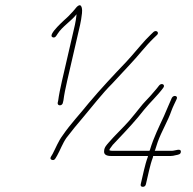

<svg xmlns="http://www.w3.org/2000/svg" viewBox="-20 -694 743 741"><path d="M180.3 -77C186.1 -75 190.8 -77 194.2 -83L200.7 -94C212.4 -114.7 221.5 -140.8 236.4 -162C257.1 -189.4 278.1 -214.5 300.6 -241C336.9 -283.7 373.8 -332.5 412.7 -371C430.8 -390.9 463.6 -426.3 480.5 -444C512.4 -477.3 540.5 -515.2 573.3 -547L584.8 -558C596.7 -567.6 583.9 -580 572.8 -571L561.3 -560C534.6 -534.6 512.3 -505.4 487.2 -477.5L467 -455C418.6 -404.4 368.5 -351 322.3 -296C288.8 -253.9 251.7 -215.4 221.5 -171C205.2 -149.4 194.8 -122.1 183.1 -100L176.5 -89C173.2 -83 174.4 -79 180.3 -77ZM535.8 -38 523.1 17C521.6 23.4 525 27 531.3 27C537.5 27 541.6 23.4 543.1 17L555.8 -38C559 -52.1 564.6 -72.4 569.9 -86L571.2 -92H639.2C644.6 -92 650.8 -93 657.9 -95C667.5 -97 677.8 -97.8 678 -108.5C678.3 -123.2 655.7 -112 643.9 -112H576.9C577.7 -112.7 578.2 -113.3 578.3 -114C581.3 -124 584.8 -134.7 588.7 -146C603.2 -186.7 628.2 -227.3 641.4 -266C647 -281.7 655.5 -297.6 662 -312C667.7 -324.5 649.8 -328.8 643 -316C631.9 -291.6 624.2 -271.7 612.8 -246C594.5 -206.3 572.7 -162.8 558.8 -116C558.5 -114.7 557.8 -113.3 556.9 -112H412.9C408.9 -112 405.3 -112.7 402.3 -114C402.3 -116.7 403.1 -119 404.9 -121L415.2 -135L435 -156C468.9 -191.8 505.9 -231.1 536.6 -271C560 -299.8 588.1 -325.1 610 -355C619.6 -367.3 603.2 -375.7 594 -364C583.7 -349.9 571.2 -337 559.6 -323C547.2 -309.2 533.9 -296.6 521.9 -281C506.2 -260.7 496 -249.2 478.6 -228C454.4 -200.4 423.3 -171.7 400.5 -145C392.3 -135.5 382.3 -125.6 381.9 -112C379.6 -97.1 391.9 -92 408.2 -92H551.2L550.3 -88C545.2 -74.7 539 -51.9 535.8 -38ZM204.6 -306 202.6 -297C200.9 -284.1 221 -284.3 222.8 -298L224.9 -307C227.1 -325.8 233.3 -356.6 239 -381L289.1 -598C292.1 -611.3 294.6 -626.3 296.4 -643C297.9 -652.9 297.7 -688.3 276 -667C264.8 -653.1 258.5 -645.9 243.7 -631C234.2 -621.5 159.4 -558.2 183.5 -550C193.1 -546.7 197.1 -555.6 202 -563C219.9 -591.4 254.3 -612 275.5 -639C274 -623.7 271.8 -610 269.1 -598L219 -381C213.4 -357 206.9 -324.8 204.6 -306Z"/></svg>

Font: HoneyBee
Style: UltLitIt
Weight: 100
Foundry: Cannot Into Space Fonts
Version: Version 0.89